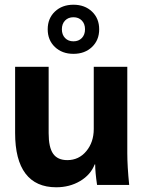

<svg xmlns="http://www.w3.org/2000/svg" viewBox="-20 -783 604 813"><path d="M44 -220V-500H186V-219Q186 -159 205 -132Q224 -105 265 -105Q314 -105 345.5 -143Q377 -181 377 -237V-500H519V-134Q519 -80 527 0H391Q383 -54 383 -87H381Q364 -43 319.5 -16.5Q275 10 218 10Q132 10 88 -48Q44 -106 44 -220ZM182 -659Q182 -705 212.5 -734Q243 -763 291 -763Q339 -763 369.5 -734Q400 -705 400 -659Q400 -613 369.5 -584Q339 -555 291 -555Q243 -555 212.5 -584Q182 -613 182 -659ZM340 -659Q340 -682 326.5 -696Q313 -710 291 -710Q269 -710 255.5 -696Q242 -682 242 -659Q242 -636 255.5 -622Q269 -608 291 -608Q313 -608 326.5 -622Q340 -636 340 -659Z"/></svg>

Font: Sarabun ExtraBold
Style: Regular
Weight: 800
Version: Version 1.000; ttfautohint (v1.6)